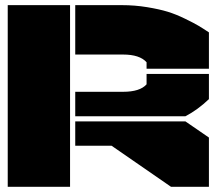

<svg xmlns="http://www.w3.org/2000/svg" viewBox="-20 -720 835 740"><path d="M250 0H9.8V-700.2H250ZM270 -158.2V-252H694.8L785.2 -189.9V0H639.2L410.2 -158.2ZM270 -272V-366.2H454.1Q519.5 -366.2 544.9 -395V-435.1H785.2V-337.9Q741.7 -296.4 694.8 -272ZM270 -509.8V-700.2H449.2Q499.5 -700.2 546.9 -692.4Q594.2 -684.6 626.2 -674.8Q658.2 -665 693.1 -647.9Q728 -630.9 744.1 -621.3Q760.3 -611.8 785.2 -595.2V-455.1H544.9V-480Q518.6 -509.8 454.1 -509.8Z"/></svg>

Font: Nastup Basic
Style: Regular
Weight: 400
Designer: Maksym Kobuzan
Foundry: Zakznak
Version: Version 1.020;FEAKit 1.0